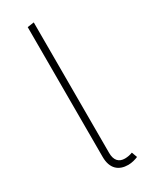

<svg xmlns="http://www.w3.org/2000/svg" viewBox="-209 -849 728 910"><g transform="rotate(-30 155.0 -393.5)"><path d="M204 11C224 11 244 5 258 -1L247 -31C234 -26 220 -23 205 -23C172 -23 153 -43 153 -84V-798L117 -793V-83C117 -17 153 11 204 11Z"/></g></svg>

Font: Glow Sans SC Normal ExtraLight
Style: Regular
Weight: 200
Designer: Ryoko NISHIZUKA (kana, bopomofo & ideographs); Paul D. Hunt (Latin, Greek & Cyrillic); Sandoll Communications, Soo-young
Version: Version 0.93